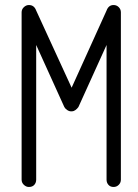

<svg xmlns="http://www.w3.org/2000/svg" viewBox="-20 -746 548 764"><path d="M404 -567 292 -320Q287 -313 280 -308Q273 -303 267 -303H261Q255 -303 247.5 -308Q240 -313 236 -320L124 -567V-31Q124 -19 116.5 -10.5Q109 -2 95 -2Q84 -2 75 -10.5Q66 -19 66 -31V-697Q66 -709 75 -717.5Q84 -726 95 -726Q116 -726 124 -704L265 -397L404 -704Q412 -726 432 -726Q444 -726 452.5 -717.5Q461 -709 461 -697V-31Q461 -19 452.5 -10.5Q444 -2 432 -2Q419 -2 411.5 -10.5Q404 -19 404 -31Z"/></svg>

Font: VDS
Style: Thin
Weight: 100
Width: 0
Designer: artmaker
Foundry: artmaker
Version: Version 1.000 2012 initial release